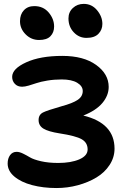

<svg xmlns="http://www.w3.org/2000/svg" viewBox="-20 -971 647 979"><path d="M420.9 -777.8Q382.8 -777.8 356 -806.4Q329.1 -835 329.1 -877Q329.1 -909.2 351.6 -930.2Q374 -951.2 407.2 -951.2Q448.2 -951.2 475.1 -918.7Q502 -886.2 502 -849.1Q502 -819.3 481.9 -798.6Q461.9 -777.8 420.9 -777.8ZM179.2 -767.1Q139.2 -767.1 110.6 -795.9Q82 -824.7 82 -862.8Q82 -897.5 101.8 -918.7Q121.6 -939.9 154.8 -939.9Q200.7 -939.9 228.3 -907.2Q255.9 -874.5 255.9 -835.9Q255.9 -805.7 237.3 -786.4Q218.8 -767.1 179.2 -767.1ZM268.1 -12.2Q200.2 -12.2 143.8 -27.1Q87.4 -42 53.2 -70.8Q19 -99.6 19 -137.2Q19 -162.6 31.2 -179.7Q43.5 -196.8 64.9 -196.8Q79.1 -196.8 97.2 -188Q115.2 -179.2 133.1 -168.5Q150.9 -157.7 189 -148.9Q227.1 -140.1 276.9 -140.1Q341.8 -140.1 384.3 -158.4Q426.8 -176.8 426.8 -209Q426.8 -243.7 396.5 -261Q366.2 -278.3 283.2 -291Q227.1 -299.8 201.9 -314.9Q176.8 -330.1 176.8 -358.9Q176.8 -386.7 200.2 -397.9Q219.2 -407.7 293.9 -429.2Q350.1 -444.3 376 -461.7Q401.9 -479 401.9 -506.8Q401.9 -532.2 373.5 -549.1Q345.2 -565.9 294.9 -565.9Q255.9 -565.9 221.2 -560.1Q186.5 -554.2 166.7 -547.4Q147 -540.5 126.7 -534.7Q106.4 -528.8 92.8 -528.8Q69.3 -528.8 55.7 -543.5Q42 -558.1 42 -579.1Q42 -620.6 113.8 -653.3Q185.5 -686 297.9 -686Q406.2 -686 470.2 -639.9Q534.2 -593.8 534.2 -527.8Q534.2 -484.4 502.2 -446Q470.2 -407.7 404.8 -381.8Q564 -343.3 564 -212.9Q564 -168.5 538.8 -129.9Q513.7 -91.3 471.9 -66.2Q430.2 -41 377.2 -26.6Q324.2 -12.2 268.1 -12.2Z"/></svg>

Font: Shantell Sans Irregular
Style: Regular
Weight: 600
Designer: Stephen Nixon, Anya Danilova, Shantell Martin
Foundry: Arrow Type
Version: Version 1.006;[9816181b4]